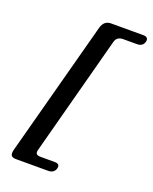

<svg xmlns="http://www.w3.org/2000/svg" viewBox="-160 -834 833 1048"><g transform="rotate(20 257.0 -310.0)"><path d="M345.5 -656 161.5 36Q156.5 54 162.5 61.5Q168.5 69 188.5 69H269Q302 69 294 98Q290.5 110.5 280 118.5Q269.5 126.5 252.5 126.5H65Q43 126.5 36.8 116Q30.5 105.5 36.5 82.5L246.5 -703Q259 -747 299.5 -747H487.5Q504 -747 510 -738.8Q516 -730.5 512.5 -718Q504.5 -689 471 -689H390.5Q354 -689 345.5 -656Z"/></g></svg>

Font: Fraunces 9pt S050 SemiBold
Style: Italic
Weight: 600
Italic angle: -16°
Version: Version 1.000; ttfautohint (v1.8.3)